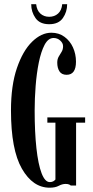

<svg xmlns="http://www.w3.org/2000/svg" viewBox="-20 -862 431 892"><path d="M210.5 10Q132.5 10 81.8 -78.2Q31 -166.5 31 -349Q31 -465 58.5 -545.5Q86 -626 129 -668Q172 -710 218.5 -710Q253.5 -710 279.2 -691.2Q305 -672.5 319 -641.8Q333 -611 333 -575.5Q333 -514.5 289.5 -514.5Q266.5 -514.5 256.2 -530.5Q246 -546.5 246 -571Q246 -587.5 252.8 -599Q259.5 -610.5 266.2 -621.2Q273 -632 273 -647.5Q273 -661.5 260 -673.5Q247 -685.5 229 -685.5Q204 -685.5 187.2 -653.8Q170.5 -622 160.2 -571.2Q150 -520.5 145.5 -461.8Q141 -403 141 -349Q141 -248.5 149.2 -173.5Q157.5 -98.5 173.2 -57.2Q189 -16 211.5 -16Q221.5 -16 228 -20Q234.5 -24 237.5 -28V-292H200V-316.5H375.5V-292H333.5V0H308.5Q308 -1.5 302 -4.5Q296 -7.5 285 -7.5Q269 -7.5 253 1.2Q237 10 210.5 10ZM208.5 -749.5Q165 -749.5 145 -778Q125 -806.5 125 -842.5H148Q151 -814 167.5 -799Q184 -784 208.5 -784Q233 -784 249.8 -799Q266.5 -814 269 -842.5H292Q292 -806.5 272 -778Q252 -749.5 208.5 -749.5Z"/></svg>

Font: Imbue 50pt SemiBold
Style: Regular
Weight: 600
Designer: Tyler Finck
Foundry: Etcetera Type Company
Version: Version 1.102; ttfautohint (v1.8.3)